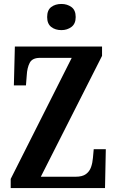

<svg xmlns="http://www.w3.org/2000/svg" viewBox="-20 -949 590 969"><path d="M34 0V-46L342 -657H182Q143 -657 130 -632Q117 -607 115 -569L111 -518H50L55 -714H495V-667L186 -57H361Q396 -57 414 -70.5Q432 -84 439.5 -105.5Q447 -127 449 -152L453 -196H514L510 0ZM290 -797Q259 -797 238.5 -813Q218 -829 218 -863Q218 -898 238.5 -913.5Q259 -929 290 -929Q319 -929 340.5 -913.5Q362 -898 362 -863Q362 -829 340.5 -813Q319 -797 290 -797Z"/></svg>

Font: Noto Serif Thai ExtraCondensed
Style: Bold
Weight: 700
Width: 2
Designer: Monotype Design Team
Foundry: Monotype Imaging Inc.
Version: Version 2.002; ttfautohint (v1.8.4.7-5d5b)